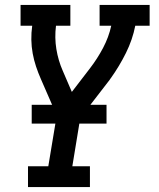

<svg xmlns="http://www.w3.org/2000/svg" viewBox="-20 -550 640 775"><path d="M93 205V121H175L209 -84L145 -231Q134 -256 125.5 -281.5Q117 -307 112 -334Q107 -361 106.5 -389.5Q106 -418 110 -446H63V-530H264V-446H206Q200 -398 207.5 -352Q215 -306 233 -265L270 -179L343 -274Q373 -313 396 -356.5Q419 -400 429 -446H382V-530H584V-446H526Q515 -390 488.5 -336.5Q462 -283 427 -234Q427 -234 427 -234Q427 -234 427 -234L426 -233Q424 -230 422.5 -227.5Q421 -225 419 -223L304 -74L272 121H343V205ZM108 -51V-127H410V-51Z"/></svg>

Font: Iosevka Curly Slab MdExObl
Style: Regular
Weight: 500
Width: 7
Italic angle: -9°
Monospace: yes
Designer: Belleve Invis
Foundry: Belleve Invis
Version: Version 11.1.0; ttfautohint (v1.8.3)